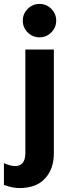

<svg xmlns="http://www.w3.org/2000/svg" viewBox="-60 -759 354 977"><path d="M201 -714Q226 -689 226 -654Q226 -619 201 -594Q176 -569 141 -569Q106 -569 81 -594Q56 -619 56 -654Q56 -689 81 -714Q106 -739 141 -739Q176 -739 201 -714ZM214 21Q214 101 169 149.5Q124 198 39 198Q4 198 -40 182V71Q-7 86 17 86Q69 86 69 19V-507H214Z"/></svg>

Font: Hind Madurai
Style: Bold
Weight: 700
Designer: Jyotish Sonowal
Foundry: Indian Type Foundry
Version: Version 0.702;PS 1.0;hotconv 1.0.81;makeotf.lib2.5.63406